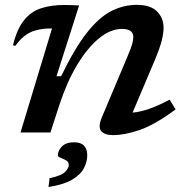

<svg xmlns="http://www.w3.org/2000/svg" viewBox="-20 -545 764 790"><path d="M42.5 -356 33.5 -359Q49.5 -424.5 77.8 -460.5Q106 -496.5 147.5 -510.5Q189 -524.5 244 -524.5Q260.5 -524.5 274 -524Q287.5 -523.5 305.5 -522.5L212.5 -231.5H231.5Q286.5 -345 336.5 -409Q386.5 -473 437 -499Q487.5 -525 543 -525Q599.5 -525 626.2 -497.8Q653 -470.5 653 -430.5Q653 -409.5 646 -380.2Q639 -351 619 -302.5L525.5 -81.5Q557.5 -84.5 594.2 -97.2Q631 -110 678 -135L702.5 -95Q618 -32 555.5 -10.5Q493 11 445.5 11Q410 11 396.2 -5.8Q382.5 -22.5 399 -62L507 -318.5Q520 -349 524.2 -365.2Q528.5 -381.5 528.5 -392.5Q528.5 -426 482 -426Q434.5 -426 386.8 -386.8Q339 -347.5 297 -277.2Q255 -207 224.5 -114L187.5 0H64.5L194 -428H189Q140 -428 106.2 -412.5Q72.5 -397 42.5 -356ZM218 94.5Q218 75.5 234.5 58Q251 40.5 285 40.5Q339 40.5 339 94.5Q339 120 325.5 146.5Q312 173 277.5 193.8Q243 214.5 179.5 224.5L184 188Q233 178 248 162.2Q263 146.5 263 134Q263 121 251.8 114.8Q240.5 108.5 229.2 104.2Q218 100 218 94.5Z"/></svg>

Font: Newsreader Caption Medium
Style: Italic
Weight: 500
Italic angle: -17°
Designer: Hugues Gentile
Foundry: Production Type
Version: Version 1.001